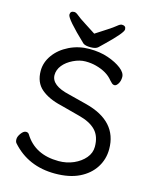

<svg xmlns="http://www.w3.org/2000/svg" viewBox="-134 -991 885 1103"><g transform="rotate(15 308.5 -439.0)"><path d="M300.3 23.9Q141.1 23.9 43 -86.9Q36.1 -94.2 36.1 -110.1Q36.1 -126 50.5 -145.5Q64.9 -165 79.1 -165Q92.3 -165 98.1 -154.8Q162.1 -50.8 302.2 -50.8Q350.1 -50.8 391.1 -68.8Q432.1 -86.9 457.5 -116.9Q482.9 -147 482.9 -184.1Q482.9 -246.1 449.5 -281Q416 -315.9 349.1 -333L232.9 -363.8Q158.2 -380.9 113.8 -418.5Q69.3 -456.1 69.3 -525.9Q69.3 -576.2 101.3 -620.6Q133.3 -665 188.7 -692.1Q244.1 -719.2 308.1 -719.2Q371.1 -719.2 420.2 -702.1Q469.2 -685.1 500.2 -661.1Q531.2 -637.2 531.2 -611.8Q531.2 -587.9 520.8 -571.5Q510.3 -555.2 500.2 -555.2Q490.2 -555.2 482.7 -562.5Q475.1 -569.8 469.2 -576.2Q436 -618.2 368.2 -636.2Q339.4 -644 305.2 -644Q270 -644 232.7 -626Q195.3 -607.9 173.8 -581.1Q152.3 -554.2 152.3 -522.9Q152.3 -460.9 262.2 -436L371.1 -408.2Q565.9 -357.9 565.9 -191.9Q565.9 -131.8 534.4 -82.5Q502.9 -33.2 444.1 -4.6Q385.3 23.9 300.3 23.9ZM311 -730Q279.3 -730 266.1 -740.2Q145 -855 145 -879.9Q145 -901.9 168.9 -901.9Q179.2 -901.9 195.1 -888.4Q210.9 -875 245.1 -853.5Q279.3 -832 311 -811Q343.3 -832 376.7 -853.5Q410.2 -875 426 -888.4Q441.9 -901.9 452.1 -901.9Q476.1 -901.9 476.1 -879.9Q476.1 -859.9 388.2 -774.9Q368.2 -755.9 355.2 -742.9Q342.3 -730 311 -730Z"/></g></svg>

Font: LXGW WenKai GB Screen
Style: Regular
Weight: 400
Designer: LXGW / Fontworks Inc.
Foundry: LXGW / Fontworks Inc.
Version: Version 1.321;February 19, 2024;FontCreator 14.0.0.2901 64-b